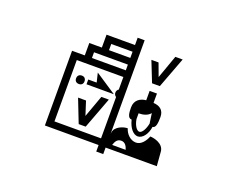

<svg xmlns="http://www.w3.org/2000/svg" viewBox="-112 -958 1424 1135"><g transform="rotate(20 600.0 -391.0)"><path d="M565 -399C565 -389 570 -381 578 -376V-116H285V-502H578V-423C570 -418 565 -410 565 -399ZM653 -102C660 -123 669 -144 696 -144C720 -144 732 -123 738 -102ZM736 -331C766 -331 793 -339 809 -359L818 -296C811 -261 794 -230 777 -230C759 -230 741 -261 736 -295ZM365 -580H578V-544H365ZM444 -661H578V-622H444ZM318 -399C318 -383 328 -373 345 -373C361 -373 371 -383 371 -399C371 -416 361 -426 345 -426C328 -426 318 -416 318 -399ZM425 -150H469L543 -347H496L446 -209L418 -296H368ZM441 -417H388V-387H560L427 -475ZM937 -163C933 -214 868 -226 848 -226C837 -198 814 -163 780 -163C743 -163 715 -195 706 -226C679 -226 627 -208 623 -168L622 -160V-749H578V-703H399V-622H320V-544H240V-74H578V-33H622V-74H944ZM841 -284C862 -284 865 -319 865 -354C865 -399 836 -417 798 -419V-478H752V-419C718 -416 682 -397 682 -349C682 -314 685 -282 710 -282C723 -228 752 -201 777 -201C806 -201 834 -234 841 -284ZM750 -525H799L872 -719H826L774 -573L744 -654H699Z"/></g></svg>

Font: CryptoKit_GRILLE 1.4
Style: Regular
Weight: 400
Monospace: yes
Designer: Oceane Juvin
Foundry: http://www.head-geneve.ch
Version: Version 1.004